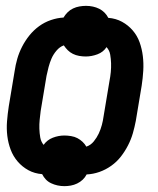

<svg xmlns="http://www.w3.org/2000/svg" viewBox="-20 -588 540 656"><path d="M200 48Q188 48 176.5 45.5Q165 43 154.5 38Q144 33 136.5 25Q129 17 124 7Q98 5 77 -6.5Q56 -18 40.5 -36Q25 -54 16.5 -76.5Q8 -99 5 -123.5Q2 -148 4 -173.5Q6 -199 10 -225L30 -345Q33 -366 39 -387Q45 -408 55.5 -428.5Q66 -449 80.5 -467Q95 -485 113.5 -498.5Q132 -512 154 -519.5Q176 -527 197 -528Q203 -538 211 -546Q219 -554 229.5 -559Q240 -564 251.5 -566Q263 -568 274 -568Q286 -568 297.5 -565.5Q309 -563 319 -558Q329 -553 337 -545Q345 -537 350 -527Q376 -525 397 -513.5Q418 -502 433.5 -484Q449 -466 457 -443.5Q465 -421 468 -396.5Q471 -372 469.5 -346.5Q468 -321 464 -295L444 -175Q440 -154 434 -133Q428 -112 417.5 -91.5Q407 -71 393 -53Q379 -35 360 -21.5Q341 -8 319.5 -0.5Q298 7 276 8Q271 18 262.5 26Q254 34 243.5 39Q233 44 222 46Q211 48 200 48ZM275 -87Q290 -92 300.5 -105Q311 -118 317.5 -132Q324 -146 328 -161Q332 -176 334 -191L354 -311Q357 -326 358.5 -341.5Q360 -357 359.5 -372Q359 -387 356.5 -401.5Q354 -416 344 -427Q333 -410 313 -402.5Q293 -395 273 -395Q262 -395 250.5 -397Q239 -399 229 -404Q219 -409 211.5 -416.5Q204 -424 198 -433Q184 -428 173 -415Q162 -402 156 -388Q150 -374 146 -359Q142 -344 139 -329L119 -209Q117 -194 115.5 -178.5Q114 -163 114.5 -148Q115 -133 117.5 -118.5Q120 -104 129 -93Q141 -110 160.5 -117.5Q180 -125 200 -125Q211 -125 223 -123Q235 -121 244.5 -116Q254 -111 262 -103.5Q270 -96 275 -87Z"/></svg>

Font: Iosevka Term Curly Hv Obl
Style: Regular
Weight: 900
Italic angle: -9°
Designer: Belleve Invis
Foundry: Belleve Invis
Version: Version 32.3.0